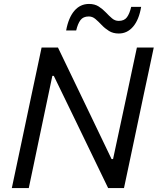

<svg xmlns="http://www.w3.org/2000/svg" viewBox="-20 -954 800 974"><path d="M40 0Q52.5 -59 64.2 -114.2Q76 -169.5 90 -236L140 -473Q154.5 -541 166.5 -597.2Q178.5 -653.5 191 -713H274Q317.5 -622.5 358.8 -536.8Q400 -451 439.5 -369L546 -147H553.5L623.5 -473.5Q638 -541.5 649.8 -597.5Q661.5 -653.5 674.5 -713H760Q747.5 -653.5 735.5 -597.2Q723.5 -541 709 -473.5L659 -236Q645 -169 633.2 -114Q621.5 -59 609 0H528.5Q491.5 -77 450.8 -160.8Q410 -244.5 361.5 -345.5L253 -569H245.5L175.5 -236Q161.5 -168.5 150 -114Q138.5 -59.5 126 0ZM582.5 -784Q553.5 -784 532.8 -797Q512 -810 495.8 -827.2Q479.5 -844.5 464.2 -857.5Q449 -870.5 430.5 -870.5Q402 -870.5 388.2 -852Q374.5 -833.5 366.5 -799.5H315.5Q327.5 -864.5 357.2 -899.2Q387 -934 431.5 -934Q460.5 -934 480.8 -921Q501 -908 517 -891Q533 -874 548.2 -861Q563.5 -848 582 -848Q610.5 -848 624 -866.5Q637.5 -885 645.5 -919H696Q685 -853.5 655.2 -818.8Q625.5 -784 582.5 -784Z"/></svg>

Font: Commissioner
Style: Italic
Weight: 400
Italic angle: -12°
Designer: Kostas Bartsokas
Foundry: Kostas Bartsokas
Version: Version 1.000; ttfautohint (v1.8.3)